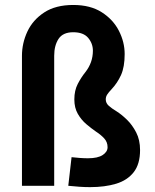

<svg xmlns="http://www.w3.org/2000/svg" viewBox="-20 -748 626 773"><path d="M254.9 0 268.1 -115.2Q283.7 -113.3 301.3 -112.1Q318.8 -110.8 334 -110.8Q373.5 -110.8 393.3 -123.8Q413.1 -136.7 413.1 -155.3Q413.1 -176.3 399.2 -191.2Q385.3 -206.1 366.2 -218.3Q347.2 -231.4 327.1 -248.5Q307.1 -265.6 293.2 -289.8Q279.3 -314 279.3 -347.7Q279.3 -383.8 293.2 -410.4Q307.1 -437 323.7 -457.5Q354 -496.1 354 -543.9Q354 -572.8 335 -595.5Q315.9 -618.2 274.9 -618.2Q233.4 -618.2 215.8 -591.6Q198.2 -564.9 198.2 -523.4V0H68.4V-523.4Q68.4 -574.2 90.3 -621.1Q112.3 -668 158.2 -698Q204.1 -728 274.9 -728Q343.8 -728 389.6 -698.7Q435.5 -669.4 458.7 -624Q481.9 -578.6 481.9 -530.3Q481.9 -478.5 467.3 -446Q452.6 -413.6 428.7 -388.2Q417.5 -376.5 411.6 -367.4Q405.8 -358.4 405.8 -348.1Q405.8 -333 417.7 -322.3Q429.7 -311.5 449.2 -299.8Q468.8 -287.6 490.7 -266.4Q512.7 -245.1 528.3 -214.8Q543.9 -184.6 543.9 -144Q543.9 -87.4 518.3 -54.7Q492.7 -22 447.5 -8.3Q402.3 5.4 342.8 5.4Q321.8 5.4 299.8 3.9Q277.8 2.4 254.9 0Z"/></svg>

Font: Estedad-FD Bold
Style: Regular
Weight: 700
Designer: Amin Abedi
Version: Version 7.3